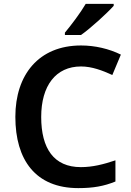

<svg xmlns="http://www.w3.org/2000/svg" viewBox="-20 -958 675 988"><path d="M565 -928V-938H421C395 -893 345 -827 314 -790V-778H397C447 -813 532 -891 565 -928ZM397 -616C453 -616 508 -595 558 -572L602 -677C541 -707 469 -724 397 -724C179 -724 59 -573 59 -357C59 -135 163 10 383 10C460 10 515 0 574 -24V-133C512 -112 456 -98 396 -98C257 -98 192 -194 192 -356C192 -517 267 -616 397 -616Z"/></svg>

Font: Noto Sans Arabic UI SmBd
Style: Regular
Weight: 600
Designer: Monotype Design Team, Nadine Chahine and Nizar Qandah
Foundry: Monotype Imaging Inc.
Version: Version 2.010